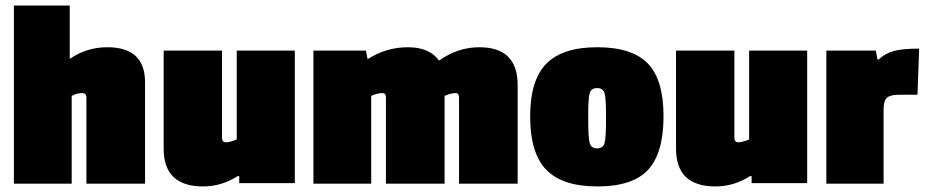

<svg xmlns="http://www.w3.org/2000/svg" viewBox="-20 -661 3340 691"><path d="M366 -491Q502 -491 502 -365V0H291V-310Q291 -326 274.5 -326Q258 -326 238 -316V0H30V-641H231V-449Q292 -491 366 -491Z M711 10Q569 10 569 -126V-479H779V-165Q779 -149 793.5 -149Q808 -149 832 -159V-479H1041V-2H841V-27H835Q777 10 711 10Z M1705 -491Q1843 -491 1843 -355V0H1632V-310Q1632 -326 1620 -326Q1604 -326 1580 -316V0H1369V-310Q1369 -326 1356 -326Q1338 -326 1316 -316V0H1108V-479H1297L1303 -448Q1370 -491 1448 -491Q1526 -491 1560 -443Q1628 -491 1705 -491Z M1888 -241.5Q1888 -373 1946.5 -432Q2005 -491 2129.5 -491Q2254 -491 2311 -433Q2368 -375 2368 -242.5Q2368 -110 2312.5 -50Q2257 10 2130.5 10Q2004 10 1946 -50Q1888 -110 1888 -241.5ZM2097 -252V-228Q2097 -164 2102.5 -145.5Q2108 -127 2129 -127Q2150 -127 2155.5 -145.5Q2161 -164 2161 -223V-251Q2161 -309 2155.5 -326.5Q2150 -344 2129 -344Q2108 -344 2102.5 -326.5Q2097 -309 2097 -252Z M2555 10Q2413 10 2413 -126V-479H2623V-165Q2623 -149 2637.5 -149Q2652 -149 2676 -159V-479H2885V-2H2685V-27H2679Q2621 10 2555 10Z M3160 -268V0H2954V-479H3132L3138 -447H3142Q3166 -469 3197 -477.5Q3228 -486 3288 -486L3282 -320H3214Q3184 -320 3172 -309Q3160 -298 3160 -268Z"/></svg>

Font: Passion One
Style: Bold
Weight: 700
Designer: Alejandro Lo Celso
Foundry: Fontstage
Version: Version 1.002